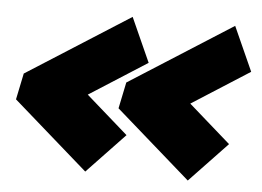

<svg xmlns="http://www.w3.org/2000/svg" viewBox="-42 -582 814 597"><g transform="rotate(5 365.5 -283.0)"><path d="M564 -37 330 -242 347 -324 669 -529 731 -391 551 -276 682 -161ZM244 -37 10 -242 27 -324 349 -529 411 -391 231 -276 362 -161Z"/></g></svg>

Font: Kanit Black
Style: Italic
Weight: 900
Italic angle: -12°
Designer: Katatrad Team
Foundry: CadsonDemak
Version: Version 2.000; ttfautohint (v1.8.3)